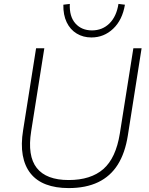

<svg xmlns="http://www.w3.org/2000/svg" viewBox="-20 -951 760 979"><path d="M330 8Q264 8 215 -10.5Q166 -29 136 -66.5Q106 -104 96 -159.5Q86 -215 98 -288L164 -705H206L139 -282Q119 -156 167.5 -94.5Q216 -33 330 -33Q443 -33 507 -89Q571 -145 591 -270L660 -705H702L632 -261Q618 -171 580.5 -111.5Q543 -52 480.5 -22Q418 8 330 8ZM446 -760Q404 -760 371 -780Q338 -800 320 -837.5Q302 -875 303 -927L336 -931Q333 -867 364.5 -831.5Q396 -796 449 -796Q502 -796 538 -831.5Q574 -867 584 -931L617 -927Q604 -849 557 -804.5Q510 -760 446 -760Z"/></svg>

Font: Nunito Sans 12pt ExtraLight
Style: Italic
Weight: 200
Italic angle: -9°
Designer: Vernon Adams
Foundry: Vernon Adams
Version: Version 3.101;gftools[0.9.27]